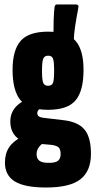

<svg xmlns="http://www.w3.org/2000/svg" viewBox="-20 -644 428 855"><path d="M185 191Q90 191 46 164Q2 137 2 80Q2 40 20.5 12Q39 -16 78 -35L175 -9Q159 2 151 14.5Q143 27 143 43Q143 62 155 71.5Q167 81 193 81Q225 82 237.5 72.5Q250 63 250 42Q250 21 241 12.5Q232 4 208 1L117 -7Q73 -12 49.5 -37Q26 -62 26 -103Q26 -127 35 -145.5Q44 -164 60.5 -178Q77 -192 99 -201L174 -167Q160 -163 153 -156Q146 -149 146 -140Q146 -132 152 -126.5Q158 -121 177 -119L261 -109Q327 -102 356 -67.5Q385 -33 385 41Q385 118 338 154.5Q291 191 185 191ZM194 -155Q108 -155 72 -197Q36 -239 36 -333Q36 -421 72 -462Q108 -503 194 -503Q281 -503 316.5 -462Q352 -421 352 -333Q352 -239 316.5 -197Q281 -155 194 -155ZM194 -262Q211 -262 216 -275Q221 -288 221 -329Q221 -370 216 -383Q211 -396 194 -396Q178 -396 172.5 -382.5Q167 -369 167 -329Q167 -288 172.5 -275Q178 -262 194 -262ZM308 -454 218 -489Q218 -524 219 -556Q220 -588 223 -613Q225 -624 233 -624H319Q332 -624 329 -610Q320 -563 314.5 -527Q309 -491 308 -454Z"/></svg>

Font: Sofia Sans Extra Condensed Black
Style: Regular
Weight: 900
Designer: Botio Nikoltchev, Ani Petrova
Foundry: lettersoup
Version: Version 4.101